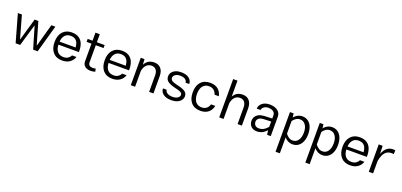

<svg xmlns="http://www.w3.org/2000/svg" viewBox="26 -1902 6958 3325"><g transform="rotate(20 3505.5 -240.0)"><path d="M538 -93H533.1L415.6 -498.1H346.8L230 -93H225.2L109.8 -505.4H35.6L178 0H261.7L378.4 -396.8H383.3L500.7 0H584.1L726.3 -505.4H652.7Z M882.9 -231.2H1259.4Q1262.6 -314.5 1239.8 -377.2Q1217 -439.9 1165.5 -474.9Q1114.1 -509.9 1030.6 -509.9Q926.2 -509.9 865 -442.2Q803.8 -374.5 803.8 -252.6Q803.8 -131.1 864.7 -62.9Q925.5 5.4 1034.4 5.4Q1117.3 5.4 1172.7 -33.3Q1228 -72 1249.6 -136.9H1167.2Q1153.6 -104.5 1120.8 -81.4Q1088 -58.2 1036.6 -58.2Q961.8 -58.2 923.1 -106.3Q884.4 -154.5 882.9 -231.2ZM883.8 -287.1Q887.6 -358.2 925.7 -403Q963.9 -447.9 1031.3 -447.9Q1083.9 -447.9 1115.2 -426.8Q1146.5 -405.6 1161.5 -369.3Q1176.4 -332.9 1179.1 -287.1Z M1631.5 -61.8Q1621.4 -59.6 1605.8 -57.6Q1590.3 -55.5 1575.7 -55.5Q1537.3 -55.5 1515.7 -73.7Q1494.1 -91.8 1494.1 -130.6V-646.3H1414.4V-122.3Q1414.4 -77.1 1433.7 -49Q1453 -20.9 1485.6 -8Q1518.3 5 1558.1 5Q1580 5 1601.7 1.2Q1623.3 -2.7 1642.5 -8.3ZM1324.6 -443.2H1637.3V-498.1H1324.6Z M1806.7 -231.2H2183.3Q2186.4 -314.5 2163.6 -377.2Q2140.8 -439.9 2089.4 -474.9Q2037.9 -509.9 1954.4 -509.9Q1850 -509.9 1788.8 -442.2Q1727.6 -374.5 1727.6 -252.6Q1727.6 -131.1 1788.5 -62.9Q1849.4 5.4 1958.2 5.4Q2041.1 5.4 2096.5 -33.3Q2151.9 -72 2173.4 -136.9H2091Q2077.5 -104.5 2044.7 -81.4Q2011.9 -58.2 1960.5 -58.2Q1885.6 -58.2 1846.9 -106.3Q1808.2 -154.5 1806.7 -231.2ZM1807.7 -287.1Q1811.4 -358.2 1849.6 -403Q1887.7 -447.9 1955.1 -447.9Q2007.7 -447.9 2039 -426.8Q2070.3 -405.6 2085.3 -369.3Q2100.3 -332.9 2103 -287.1Z M2379.6 0V-348.3L2369.3 -505.4H2300.2V0ZM2717.7 -317.1Q2717.7 -407.2 2673.8 -458.6Q2630 -509.9 2549.6 -509.9Q2465.5 -509.9 2414 -458.3Q2362.5 -406.6 2343.8 -304.5L2379.4 -291.9Q2392.5 -363.8 2430.3 -402.5Q2468.1 -441.2 2527.2 -441.2Q2579.8 -441.2 2609.1 -404.4Q2638.3 -367.7 2638.3 -304.1V0H2717.7Z M3046.3 -509.9Q2987.7 -509.9 2944.5 -490.9Q2901.4 -471.9 2877.8 -439.1Q2854.3 -406.3 2854.3 -365.3Q2854.3 -308.6 2897.2 -275.1Q2940.1 -241.6 3044.7 -216.7Q3095.9 -205.5 3124.2 -194.4Q3152.5 -183.4 3163.8 -170.1Q3175 -156.9 3175 -137.9Q3175 -105.3 3140.6 -81.4Q3106.3 -57.5 3047.8 -57.5Q2983.8 -57.5 2948.2 -81.5Q2912.6 -105.6 2911.4 -138.8H2843.8Q2843.8 -97.6 2867.5 -65.1Q2891.2 -32.6 2936.5 -13.8Q2981.9 5 3046.3 5Q3107.4 5 3152.7 -14.3Q3197.9 -33.6 3222.7 -66.8Q3247.6 -99.9 3247.6 -140.6Q3247.6 -175.4 3229.4 -200.1Q3211.3 -224.7 3170.1 -243.1Q3128.9 -261.5 3060.3 -276.5Q3008.3 -288.8 2979.1 -300.8Q2950 -312.8 2938.3 -328.2Q2926.5 -343.6 2926.5 -365.6Q2926.5 -398.9 2959.7 -423.4Q2992.9 -447.9 3048.7 -447.9Q3109.6 -447.9 3142.9 -423.7Q3176.3 -399.4 3177.4 -365H3244.7Q3244.7 -428 3193 -469Q3141.4 -509.9 3046.3 -509.9Z M3581.7 -509.9Q3470.9 -509.9 3410.5 -441.7Q3350.1 -373.5 3350.1 -252.4Q3350.1 -131.4 3410.5 -63.1Q3470.9 5.1 3581.7 5.1Q3641.4 5.1 3686.1 -15.1Q3730.8 -35.3 3759 -73.2Q3787.2 -111 3798.1 -163.4H3719.3Q3707.8 -118.7 3673.7 -88.5Q3639.6 -58.2 3581.7 -58.2Q3529.6 -58.2 3495.5 -83.7Q3461.5 -109.3 3444.9 -153.3Q3428.3 -197.2 3428.3 -252.9Q3428.3 -308.2 3444.9 -352.1Q3461.6 -396 3495.8 -421.4Q3529.9 -446.8 3581.7 -446.8Q3639.6 -446.8 3673.7 -416.6Q3707.8 -386.4 3719.3 -341.6L3798.1 -341.4Q3787.2 -394.2 3758.9 -432Q3730.6 -469.9 3686 -489.9Q3641.4 -509.9 3581.7 -509.9Z M4009.8 0V-706.1H3930.1V0ZM4347.6 -317.1Q4347.6 -407.2 4303.7 -458.6Q4259.9 -509.9 4179.5 -509.9Q4095.4 -509.9 4043.9 -458.3Q3992.4 -406.6 3973.6 -304.5L4009.3 -291.9Q4022.4 -363.8 4060.2 -402.5Q4098 -441.2 4157.1 -441.2Q4209.7 -441.2 4238.9 -404.4Q4268.2 -367.7 4268.2 -304.1V0H4347.6Z M4879.7 -354.8Q4879.7 -404.5 4853.6 -439Q4827.4 -473.5 4782.7 -491.7Q4738.1 -509.9 4682.6 -509.9Q4598.4 -509.9 4545.6 -470.5Q4492.8 -431 4487.7 -365H4557.7Q4563.8 -402.1 4596.9 -425Q4630 -447.9 4678.9 -447.9Q4711.8 -447.9 4739.4 -437.3Q4767 -426.8 4783.6 -406Q4800.2 -385.1 4800.2 -354.8V-97.6L4812.2 0H4879.7ZM4843.2 -135.7 4817.2 -161.1Q4785.1 -123.1 4757.1 -99.7Q4729.1 -76.3 4700.7 -65.9Q4672.3 -55.5 4638.2 -55.5Q4594.9 -55.5 4570.1 -80.1Q4545.2 -104.7 4545.2 -144.2Q4545.2 -182 4574.6 -206.7Q4603.9 -231.5 4658.8 -234.2L4835.4 -242V-297.4L4653.8 -289.5Q4597.3 -287.2 4557.4 -267.2Q4517.4 -247.3 4496.3 -214.1Q4475.1 -180.8 4475.1 -138.1Q4475.1 -73.6 4515.3 -34.1Q4555.5 5.4 4624 5.4Q4687.2 5.4 4740.4 -28Q4793.7 -61.4 4843.2 -135.7Z M5050.1 -505.4V225.6H5129.3V-407.8L5117.4 -505.4ZM5478 -253.3Q5478 -331.8 5454 -389.4Q5430 -446.9 5385.7 -478.6Q5341.5 -510.3 5280 -510.3Q5225.2 -510.3 5180.3 -481.4Q5135.5 -452.6 5101.2 -400.1L5126.4 -364.7Q5151.4 -402.4 5185.6 -424.8Q5219.9 -447.2 5259.1 -447.2Q5323.7 -447.2 5361.1 -394.3Q5398.5 -341.5 5398.5 -253.4Q5398.5 -165.2 5361.2 -111.8Q5323.9 -58.3 5259.3 -58.3Q5220.2 -58.3 5185.9 -80.9Q5151.7 -103.5 5126.4 -141.2L5101.2 -105.3Q5135.5 -52.9 5180.2 -24.1Q5225 4.7 5279.7 4.7Q5341.1 4.7 5385.6 -27.2Q5430 -59.1 5454 -117.1Q5478 -175 5478 -253.3Z M5599.4 -505.4V225.6H5678.7V-407.8L5666.7 -505.4ZM6027.4 -253.3Q6027.4 -331.8 6003.3 -389.4Q5979.3 -446.9 5935.1 -478.6Q5890.8 -510.3 5829.3 -510.3Q5774.5 -510.3 5729.7 -481.4Q5684.8 -452.6 5650.5 -400.1L5675.7 -364.7Q5700.8 -402.4 5735 -424.8Q5769.2 -447.2 5808.4 -447.2Q5873 -447.2 5910.4 -394.3Q5947.8 -341.5 5947.8 -253.4Q5947.8 -165.2 5910.5 -111.8Q5873.2 -58.3 5808.6 -58.3Q5769.5 -58.3 5735.3 -80.9Q5701 -103.5 5675.7 -141.2L5650.5 -105.3Q5684.8 -52.9 5729.6 -24.1Q5774.3 4.7 5829 4.7Q5890.5 4.7 5934.9 -27.2Q5979.3 -59.1 6003.3 -117.1Q6027.4 -175 6027.4 -253.3Z M6189.5 -231.2H6566.1Q6569.2 -314.5 6546.4 -377.2Q6523.6 -439.9 6472.2 -474.9Q6420.7 -509.9 6337.2 -509.9Q6232.9 -509.9 6171.6 -442.2Q6110.4 -374.5 6110.4 -252.6Q6110.4 -131.1 6171.3 -62.9Q6232.2 5.4 6341 5.4Q6423.9 5.4 6479.3 -33.3Q6534.7 -72 6556.2 -136.9H6473.8Q6460.3 -104.5 6427.5 -81.4Q6394.7 -58.2 6343.3 -58.2Q6268.5 -58.2 6229.7 -106.3Q6191 -154.5 6189.5 -231.2ZM6190.5 -287.1Q6194.2 -358.2 6232.4 -403Q6270.6 -447.9 6337.9 -447.9Q6390.6 -447.9 6421.8 -426.8Q6453.1 -405.6 6468.1 -369.3Q6483.1 -332.9 6485.8 -287.1Z M6686.3 -505.4V0H6765.6V-301.4L6758.1 -505.4ZM6986.4 -434.1 6991.8 -506.6Q6983.7 -508.3 6974.5 -509.4Q6965.4 -510.4 6955.9 -510.4Q6900.9 -510.4 6862.5 -488.7Q6824.2 -467 6799.2 -429.8Q6774.2 -392.5 6759.6 -344.9Q6745 -297.2 6737.6 -244.9L6765.9 -230Q6775.4 -289.4 6796.8 -336.7Q6818.1 -383.9 6855.1 -411.6Q6892 -439.2 6947.8 -439.2Q6972.5 -439.2 6986.4 -434.1Z"/></g></svg>

Font: Estedad VF
Style: Regular
Weight: 100
Designer: Amin Abedi
Version: Version 7.3